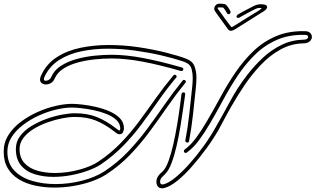

<svg xmlns="http://www.w3.org/2000/svg" viewBox="-30 -982 1711 1041"><path d="M1161 -962Q1177 -962 1185.5 -960.5Q1194 -959 1198 -953Q1203 -948 1209 -939Q1215 -930 1219 -922Q1220 -920 1220 -915Q1218 -905 1209 -905Q1204 -905 1201 -910Q1197 -918 1191.5 -926.5Q1186 -935 1182 -939Q1181 -941 1176 -941.5Q1171 -942 1157 -942Q1146 -942 1152 -933Q1158 -924 1168.5 -910.5Q1179 -897 1189 -882Q1200 -866 1209.5 -854.5Q1219 -843 1223 -837Q1225 -835 1226 -835Q1229 -835 1240 -842Q1245 -845 1264 -857Q1283 -869 1306 -883.5Q1329 -898 1347.5 -909Q1366 -920 1369 -922Q1373 -925 1379 -929Q1385 -933 1387.5 -936Q1390 -939 1381 -939Q1370 -939 1363.5 -937Q1357 -935 1352 -932Q1347 -930 1330.5 -921Q1314 -912 1296 -902.5Q1278 -893 1270 -888Q1266 -885 1261 -885Q1251 -885 1253 -895Q1255 -901 1261 -904Q1270 -910 1288 -919.5Q1306 -929 1323.5 -938Q1341 -947 1345 -949Q1364 -959 1385 -959Q1421 -959 1418 -941Q1416 -931 1400 -921L1249 -826Q1232 -815 1221 -815Q1212 -815 1205 -825L1174 -868Q1164 -882 1152.5 -897.5Q1141 -913 1136 -921Q1130 -929 1132 -939Q1134 -949 1141 -955.5Q1148 -962 1161 -962ZM849 39Q833 39 825.5 28.5Q818 18 818 4Q818 -13 827 -26Q832 -34 839 -41Q846 -48 852 -53Q869 -69 883.5 -108.5Q898 -148 909.5 -199Q921 -250 930 -303.5Q939 -357 945 -402Q951 -447 954 -472Q956 -481 964 -481Q976 -481 974 -470Q970 -442 963.5 -396Q957 -350 948 -295.5Q939 -241 927 -189Q915 -137 899.5 -96.5Q884 -56 865 -38Q857 -31 847.5 -20.5Q838 -10 838 3Q838 18 850 18Q855 18 858 17Q885 10 921 -19.5Q957 -49 996 -92.5Q1035 -136 1072 -187Q1109 -238 1137 -288Q1179 -361 1218.5 -434.5Q1258 -508 1310 -575Q1349 -626 1396 -669.5Q1443 -713 1498.5 -739.5Q1554 -766 1618 -767Q1629 -767 1635 -771.5Q1641 -776 1641 -781Q1641 -793 1623 -793Q1538 -795 1471.5 -766Q1405 -737 1353 -686Q1301 -635 1259 -572Q1217 -509 1181 -442Q1145 -375 1110 -315Q1081 -265 1050 -223Q1019 -181 983 -155Q981 -153 977 -153Q967 -153 967 -163Q967 -168 971 -171Q1004 -195 1033.5 -235Q1063 -275 1092 -325Q1129 -388 1166 -456.5Q1203 -525 1246.5 -589Q1290 -653 1343.5 -704.5Q1397 -756 1466 -785.5Q1535 -815 1623 -813Q1642 -813 1651.5 -803.5Q1661 -794 1661 -782Q1661 -769 1650 -758.5Q1639 -748 1618 -747Q1549 -746 1490.5 -713.5Q1432 -681 1383.5 -629.5Q1335 -578 1295.5 -519.5Q1256 -461 1226 -408Q1204 -370 1186.5 -336.5Q1169 -303 1155 -278Q1127 -229 1089 -177Q1051 -125 1010.5 -79Q970 -33 931.5 -2Q893 29 862 37Q858 38 855 38.5Q852 39 849 39ZM985 -209Q981 -209 977.5 -212.5Q974 -216 975 -221Q988 -289 996.5 -365Q1005 -441 1012 -510Q1013 -520 1014 -533Q1015 -546 1015 -560Q1015 -584 1009 -607Q1003 -630 983 -640Q968 -648 953 -652Q908 -667 843.5 -682Q779 -697 704 -707.5Q629 -718 554 -718Q480 -718 411.5 -704Q343 -690 290.5 -656.5Q238 -623 211 -565Q208 -558 208 -553Q208 -544 218 -544Q226 -544 235 -549.5Q244 -555 248 -565Q264 -602 301 -625.5Q338 -649 385.5 -662Q433 -675 482.5 -680Q532 -685 574 -685Q653 -685 745.5 -667.5Q838 -650 957 -616Q964 -613 964 -607Q964 -603 960.5 -599.5Q957 -596 951 -597Q833 -631 742 -648Q651 -665 574 -665Q531 -665 483 -660Q435 -655 391 -643Q347 -631 314 -610Q281 -589 267 -557Q260 -540 246.5 -532Q233 -524 219 -524Q206 -524 196.5 -531Q187 -538 187 -551Q187 -561 193 -573Q222 -636 278 -672Q334 -708 407 -723Q480 -738 558 -738Q641 -738 721.5 -726Q802 -714 869 -697Q936 -680 976 -665Q1013 -652 1024 -624Q1035 -596 1035 -562Q1035 -535 1032 -508Q1025 -438 1016.5 -361.5Q1008 -285 995 -217Q994 -209 985 -209ZM264 35Q211 35 161.5 24.5Q112 14 73.5 -9Q35 -32 12.5 -69Q-10 -106 -10 -160Q-10 -209 15.5 -249.5Q41 -290 83 -321.5Q125 -353 174.5 -375Q224 -397 273 -408Q322 -419 360 -419Q382 -419 417 -415Q452 -411 491 -402Q530 -393 564.5 -378Q599 -363 620.5 -340.5Q642 -318 642 -286Q642 -279 637.5 -266.5Q633 -254 617 -254Q610 -254 601 -260.5Q592 -267 587 -271Q538 -309 489.5 -328.5Q441 -348 376 -348Q346 -348 307 -340.5Q268 -333 227.5 -318.5Q187 -304 152.5 -283Q118 -262 97 -234.5Q76 -207 76 -174Q76 -127 102.5 -98Q129 -69 173 -56.5Q217 -44 267 -44Q332 -44 398 -61.5Q464 -79 504 -106Q572 -152 625.5 -207.5Q679 -263 724.5 -324.5Q770 -386 814.5 -449Q859 -512 910 -573Q913 -577 918 -577Q923 -577 926.5 -571.5Q930 -566 925 -561Q873 -499 828.5 -435Q784 -371 738.5 -309.5Q693 -248 639 -192.5Q585 -137 516 -90Q490 -73 448.5 -57.5Q407 -42 357.5 -32.5Q308 -23 259 -23Q206 -23 159.5 -37Q113 -51 84.5 -84.5Q56 -118 56 -174Q56 -214 79.5 -245Q103 -276 141 -299Q179 -322 222.5 -337.5Q266 -353 306.5 -360.5Q347 -368 376 -368Q444 -368 496 -347Q548 -326 599 -286Q603 -283 607.5 -279.5Q612 -276 617 -274Q618 -274 620 -276.5Q622 -279 622 -286Q622 -312 601 -331.5Q580 -351 547.5 -364Q515 -377 478.5 -384.5Q442 -392 410 -395.5Q378 -399 360 -399Q322 -399 275 -388Q228 -377 181.5 -356Q135 -335 96 -305.5Q57 -276 33.5 -239.5Q10 -203 10 -160Q10 -97 47 -58Q84 -19 143.5 -1.5Q203 16 271 16Q344 16 415.5 -2.5Q487 -21 536 -53Q606 -99 662.5 -158Q719 -217 767.5 -282.5Q816 -348 862.5 -415Q909 -482 960 -545Q963 -549 968 -549Q973 -549 976.5 -543.5Q980 -538 975 -533Q923 -469 876 -401Q829 -333 780.5 -267.5Q732 -202 675.5 -143Q619 -84 547 -37Q515 -16 469 0.5Q423 17 370.5 26Q318 35 264 35Z"/></svg>

Font: Neonderthaw
Style: Regular
Weight: 400
Designer: Robert E. Leuschke
Foundry: Robert E. Leuschke
Version: Version 1.010; ttfautohint (v1.8.3)